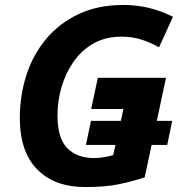

<svg xmlns="http://www.w3.org/2000/svg" viewBox="-20 -745 730 775"><path d="M324 10Q200 10 130 -61.5Q60 -133 60 -268Q60 -359 86.5 -441.5Q113 -524 166 -587.5Q219 -651 297 -688Q375 -725 478 -725Q585 -725 678 -677L622 -554Q586 -574 550 -585.5Q514 -597 471 -597Q405 -597 356.5 -569Q308 -541 276 -494.5Q244 -448 228 -392Q212 -336 212 -280Q212 -187 251.5 -147Q291 -107 360 -107Q380 -107 400 -110.5Q420 -114 437 -119L446 -160H327L347 -257H468L478 -305H348L375 -431H650L613 -257H675L655 -160H592L564 -29Q515 -13 460.5 -1.5Q406 10 324 10Z"/></svg>

Font: Noto IKEA Latin
Style: Bold Italic
Weight: 700
Italic angle: -12°
Designer: Monotype Design Team
Foundry: Monotype Imaging Inc.
Version: Version 1.0